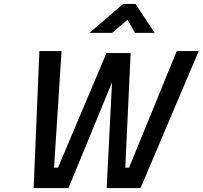

<svg xmlns="http://www.w3.org/2000/svg" viewBox="-20 -950 1024 970"><path d="M150 0H326L546 -534L519 0H690L984 -692H873L632 -103H613L640 -682H518L273 -103H253L291 -692H179ZM547 -784 624 -850 662 -784H761L665 -930H602L432 -784Z"/></svg>

Font: RazerF5 SemiBold
Style: Italic
Weight: 600
Foundry: Razer Inc.
Version: Version 2